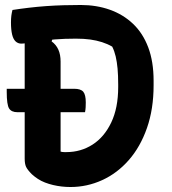

<svg xmlns="http://www.w3.org/2000/svg" viewBox="-20 -740 690 770"><path d="M7 -384H277Q304 -384 314 -372Q324 -360 324 -329Q324 -320 323.5 -310Q323 -300 321 -290H50Q26 -290 16.5 -305Q7 -320 7 -371Q7 -375 7 -378Q7 -381 7 -384ZM596 -398Q596 -303 569.5 -227Q543 -151 496.5 -98Q450 -45 389.5 -17.5Q329 10 263 10Q245 10 227.5 8Q210 6 193 2Q176 -2 160.5 -8Q145 -14 132 -22.5Q119 -31 108 -41Q90 -59 84.5 -71Q79 -83 79 -104Q79 -168 79 -232Q79 -296 79 -358Q79 -420 79 -481Q79 -542 79 -603H197L187 -574Q205 -561 214 -541Q223 -521 223 -493Q223 -448 223 -403Q223 -358 223 -313Q223 -268 223 -222.5Q223 -177 223 -132Q226 -131 230 -130.5Q234 -130 238 -130Q242 -130 246 -130Q304 -130 351 -160Q398 -190 426 -248.5Q454 -307 454 -391V-401Q454 -438 451.5 -465Q449 -492 444 -513.5Q439 -535 430 -553Q411 -564 389 -571Q367 -578 342 -581.5Q317 -585 284 -585Q238 -585 201 -582Q164 -579 136.5 -575Q109 -571 91.5 -568Q74 -565 66 -565Q52 -565 42.5 -574Q33 -583 28.5 -602Q24 -621 24 -650Q24 -665 25.5 -677Q27 -689 30 -700Q62 -705 96 -709Q130 -713 164.5 -715.5Q199 -718 234 -719Q269 -720 304 -720Q367 -720 420.5 -701Q474 -682 513.5 -644.5Q553 -607 574.5 -550Q596 -493 596 -416Z"/></svg>

Font: Recursive Casual
Style: Bold
Weight: 700
Version: Version 1.085